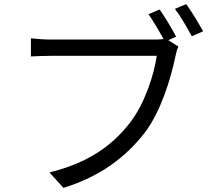

<svg xmlns="http://www.w3.org/2000/svg" viewBox="-20 -877 1040 932"><path d="M835 -699C815 -737 779 -797 755 -831L701 -808C723 -776 753 -726 774 -688C758 -685 744 -685 731 -685H230C197 -685 157 -688 130 -691V-603C155 -604 190 -606 229 -606H741C727 -510 681 -371 610 -280C526 -173 414 -88 220 -40L288 35C471 -22 590 -115 682 -232C761 -335 809 -496 831 -601C835 -621 839 -637 846 -651L797 -682ZM829 -834C856 -799 889 -742 911 -701L966 -725C945 -763 909 -823 884 -857Z"/></svg>

Font: Noto Sans Mono CJK SC Regular
Style: Regular
Weight: 400
Designer: Ryoko NISHIZUKA (kana & ideographs); Paul D. Hunt (Latin, Greek & Cyrillic); Wenlong ZHANG (bopomofo); Sandoll Communica
Foundry: Adobe Systems Incorporated
Version: Version 1.005;PS 1.005;hotconv 1.0.96;makeotf.lib2.5.65012